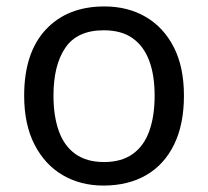

<svg xmlns="http://www.w3.org/2000/svg" viewBox="-20 -566 645 596"><path d="M551 -269Q551 -180 520.5 -117.5Q490 -55 434 -22.5Q378 10 301 10Q230 10 174.5 -22.5Q119 -55 87 -117.5Q55 -180 55 -269Q55 -402 122 -474Q189 -546 304 -546Q377 -546 432.5 -513.5Q488 -481 519.5 -419.5Q551 -358 551 -269ZM146 -269Q146 -206 162.5 -159.5Q179 -113 214 -88Q249 -63 303 -63Q357 -63 392 -88Q427 -113 443.5 -159.5Q460 -206 460 -269Q460 -333 443 -378Q426 -423 391.5 -447.5Q357 -472 302 -472Q220 -472 183 -418Q146 -364 146 -269Z"/></svg>

Font: gurmukhi15
Style: Book
Weight: 400
Designer: Jelle Bosma - Monotype Design Team
Foundry: Monotype Imaging Inc.
Version: Version 2.003